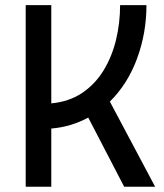

<svg xmlns="http://www.w3.org/2000/svg" viewBox="-20 -713 626 733"><path d="M78.1 0V-693.4H175.8V-318.4Q243.7 -324.7 293.2 -357.9Q342.8 -391.1 375 -443.6Q407.2 -496.1 422.9 -560.5Q438.5 -625 438.5 -693.4H539.1Q539.1 -586.4 503.2 -489.3Q467.3 -392.1 399.4 -325.2L572.3 0H454.1L316.9 -264.2Q285.6 -247.1 250.2 -236.3Q214.8 -225.6 175.8 -222.2V0Z"/></svg>

Font: Caskaydia Cove
Style: Regular
Weight: 400
Monospace: yes
Designer: Aaron Bell
Foundry: Saja Typeworks
Version: Version 4.300; ttfautohint (v1.8.3)